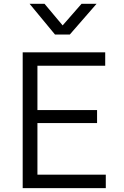

<svg xmlns="http://www.w3.org/2000/svg" viewBox="-20 -970 638 990"><path d="M97 0V-700H522.5V-631H173V-402.5H480.5V-335.5H173V-69.5H525.5V0ZM263.5 -792 132.5 -950.5H209.5L303 -839L400.5 -950.5H478L340 -792Z"/></svg>

Font: Geologica ExtraLight
Style: Regular
Weight: 200
Designer: Sindre Bremnes, Frode Helland
Foundry: Monokrom Skriftforlag AS
Version: Version 1.010; ttfautohint (v1.8.4.7-5d5b);gftools[0.9.28]